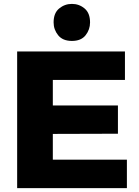

<svg xmlns="http://www.w3.org/2000/svg" viewBox="-20 -965 715 985"><path d="M631 0H68V-701H621V-555H251V-424H585V-279L251 -278V-146H631ZM349 -755Q302 -755 278.5 -784Q255 -813 255 -850Q255 -898 283.5 -921.5Q312 -945 349 -945Q386 -945 414 -921.5Q442 -898 442 -850Q442 -813 419 -784Q396 -755 349 -755Z"/></svg>

Font: Argentum Novus
Style: Bold
Weight: 700
Designer: Julieta Ulanovsky (font) & Cristiano Sobral (main changes)
Foundry: Julieta Ulanovsky (font) & Cristiano Sobral (main changes)
Version: Version 3.00;November 27, 2020;FontCreator 13.0.0.2655 64-bi